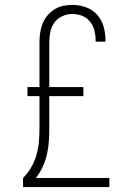

<svg xmlns="http://www.w3.org/2000/svg" viewBox="-20 -763 540 783"><path d="M74 0V-37Q94 -57 108 -82Q122 -107 129.5 -134Q137 -161 139 -189.5Q141 -218 141 -246V-371H92V-408H141V-589Q141 -608 143.5 -627.5Q146 -647 153 -665Q160 -683 172.5 -698.5Q185 -714 201.5 -724.5Q218 -735 237 -739Q256 -743 276 -743Q303 -743 330 -733.5Q357 -724 375.5 -703.5Q394 -683 402 -656Q410 -629 410 -601Q410 -599 410 -597Q410 -595 410 -593H370Q370 -595 370 -596.5Q370 -598 370 -599Q370 -619 365 -639Q360 -659 347 -675Q334 -691 315 -698.5Q296 -706 276 -706Q254 -706 234 -697Q214 -688 201.5 -670.5Q189 -653 185 -631.5Q181 -610 181 -589V-408H320V-371H181V-246Q181 -218 179.5 -190.5Q178 -163 172 -136Q166 -109 154.5 -83.5Q143 -58 126 -37H426V0Z"/></svg>

Font: Iosevka Slab Extralight
Style: Regular
Weight: 200
Monospace: yes
Designer: Belleve Invis
Foundry: Belleve Invis
Version: Version 11.1.1; ttfautohint (v1.8.3)